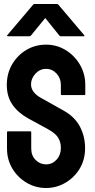

<svg xmlns="http://www.w3.org/2000/svg" viewBox="-20 -929 476 959"><path d="M210 -706Q264 -706 308.5 -678.5Q353 -651 379.5 -605.5Q406 -560 406 -505V-458Q406 -454 402 -454H288Q284 -454 284 -458V-505Q284 -538 262.5 -561.5Q241 -585 210 -585Q179 -585 157 -561Q135 -537 135 -508Q135 -468 183 -441L297 -377Q353 -346 379 -297Q405 -248 405 -189Q405 -131 378 -86.5Q351 -42 306.5 -16Q262 10 210 10Q157 10 112.5 -16.5Q68 -43 41.5 -87.5Q15 -132 15 -187V-269Q15 -273 19 -273H132Q136 -273 136 -269V-187Q136 -152 158 -130Q180 -108 210 -108Q241 -108 262.5 -131.5Q284 -155 284 -190Q284 -220 270 -242Q256 -264 219 -284L122 -337Q72 -364 43 -405Q14 -446 14 -505Q14 -562 40.5 -607.5Q67 -653 111.5 -679.5Q156 -706 210 -706ZM20 -748Q12 -748 17 -754L145 -905Q148 -909 152 -909H265Q269 -909 272 -905L400 -754Q405 -748 397 -748H283Q279 -748 276 -752L206 -839L135 -752Q132 -748 128 -748Z"/></svg>

Font: AL Dynamic
Style: Regular
Weight: 400
Version: Version 1.000; ttfautohint (v1.8.2) -l 8 -r 50 -G 200 -x 14 